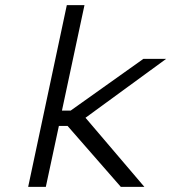

<svg xmlns="http://www.w3.org/2000/svg" viewBox="-20 -730 669 750"><path d="M241 -710 90 0H159L210 -238H244L452 0H544L314 -270L629 -500H540L256 -298H222L310 -710Z"/></svg>

Font: LT Wave Mono Light
Style: Italic
Weight: 300
Designer: Daniel Lyons
Version: Version 2.5 (Glyphs App)